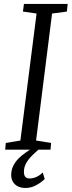

<svg xmlns="http://www.w3.org/2000/svg" viewBox="-20 -763 365 979"><path d="M6.5 0 9.5 -34 84 -46.5 166.5 -694 97 -704 102 -743H325L321 -704L245.5 -694L164 -46.5L240.5 -34L237.5 0ZM106.5 195.5Q73.5 194.5 55.2 176Q37 157.5 37 131Q37 104.5 47.2 83.5Q57.5 62.5 73.8 46Q90 29.5 109.8 15.8Q129.5 2 148.5 -10.5L169.5 -23.5L180 -3.5Q161.5 12.5 143.5 30.2Q125.5 48 113.8 68.5Q102 89 102 113Q102 130.5 109.2 138.8Q116.5 147 130.5 147Q148 147 165.5 139.2Q183 131.5 198 116.5L208 150Q190.5 167 164.2 181.5Q138 196 106.5 195.5Z"/></svg>

Font: Merriweather 24pt Light
Style: Italic
Weight: 300
Italic angle: -7.8°
Version: Version 2.101